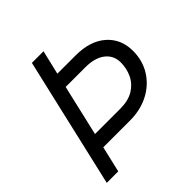

<svg xmlns="http://www.w3.org/2000/svg" viewBox="-189 -843 981 981"><g transform="rotate(-45 302.0 -352.0)"><path d="M27 0 190 -704H274L243 -573H374Q480 -573 539.5 -520.5Q599 -468 599 -382Q599 -312 565 -257.5Q531 -203 471.5 -172Q412 -141 334 -141H143L110 0ZM367 -495H225L161 -219H344Q402 -219 439.5 -242Q477 -265 495 -303Q513 -341 513 -384Q513 -435 474.5 -465Q436 -495 367 -495Z"/></g></svg>

Font: Prodigy Sans
Style: Italic
Weight: 400
Italic angle: -13°
Designer: Wei Huang
Foundry: Wei Huang
Version: Version 1.003; ttfautohint (v1.8.3)